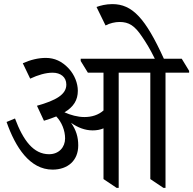

<svg xmlns="http://www.w3.org/2000/svg" viewBox="-20 -909 941 935"><path d="M236 -83C309 -83 361 -126 361 -201C361 -241 351 -276 326 -311C358 -288 394 -274 431 -274C450 -274 468 -277 484 -284V-37L548 6H558V-555H712V-37L776 6H786V-555H901V-564L865 -623H778C688 -821 624 -889 527 -889C496 -889 469 -882 450 -875L494 -785C514 -796 541 -802 562 -802C608 -802 636 -784 672 -730C691 -702 710 -672 734 -623H373V-612L408 -555H484V-371C459 -349 427 -339 391 -339C358 -339 323 -349 294 -362C339 -389 359 -422 359 -467C359 -504 343 -544 316 -574C282 -611 245 -627 203 -627C167 -627 129 -618 91 -601L127 -526C165 -544 203 -555 236 -555C275 -555 303 -534 303 -497C303 -449 253 -420 160 -394L194 -321C217 -328 237 -335 254 -342C281 -314 297 -273 297 -235C297 -192 267 -158 219 -158C143 -158 93 -225 53 -332L12 -315C55 -192 125 -83 236 -83Z"/></svg>

Font: Noto Serif Devanagari SemiCondensed
Style: Regular
Weight: 400
Width: 4
Designer: Universal Thirst, Indian Type Foundry and the Monotype Design Team
Foundry: Monotype Imaging Inc.
Version: Version 2.004